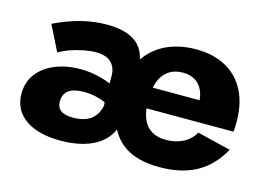

<svg xmlns="http://www.w3.org/2000/svg" viewBox="-72 -605 1039 747"><g transform="rotate(15 448.0 -231.5)"><path d="M217 10Q300 10 354 -19.5Q408 -49 424 -103H412Q438 -45 488 -17.5Q538 10 616 10Q704 10 764.5 -23.5Q825 -57 863 -126L728 -159Q712 -130 681.5 -114.5Q651 -99 613 -99Q580 -99 557 -112Q534 -125 521.5 -151Q509 -177 507 -216L487 -198H859Q860 -202 860.5 -213.5Q861 -225 861 -237Q861 -310 834.5 -362Q808 -414 757.5 -442Q707 -470 636 -470Q589 -470 548.5 -457.5Q508 -445 477 -420.5Q446 -396 425 -360H437Q430 -418 390 -445.5Q350 -473 276 -473Q225 -473 173.5 -460Q122 -447 66 -420L117 -318Q137 -330 162.5 -339Q188 -348 215 -353Q242 -358 264 -358Q304 -358 324.5 -338.5Q345 -319 345 -283V-224H415Q351 -255 308.5 -267Q266 -279 223 -279Q164 -279 119 -260Q74 -241 49 -207.5Q24 -174 24 -128Q24 -63 75 -26.5Q126 10 217 10ZM242 -89Q208 -89 192 -101Q176 -113 176 -137Q176 -167 196.5 -182Q217 -197 258 -197Q287 -197 315 -189.5Q343 -182 366 -168L344 -195L349 -133V-186Q346 -138 319 -113.5Q292 -89 242 -89ZM507 -236Q507 -279 519 -308.5Q531 -338 554 -353.5Q577 -369 610 -369Q639 -369 659 -357Q679 -345 690 -322Q701 -299 701 -266Q701 -261 701 -258.5Q701 -256 699 -250L722 -282H487Z"/></g></svg>

Font: Jost
Style: Bold
Weight: 700
Version: Version 3.710